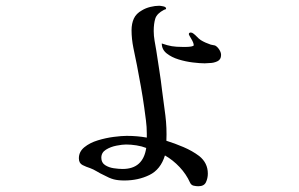

<svg xmlns="http://www.w3.org/2000/svg" viewBox="-20 -607 1040 667"><path d="M488 -93Q473 -99 454 -102Q435 -105 418 -105Q405 -105 384.5 -101Q364 -97 348 -87Q332 -77 332 -59Q332 -42 345 -33.5Q358 -25 375.5 -22.5Q393 -20 406 -20Q477 -20 488 -93ZM702 -4Q702 12 695.5 26Q689 40 669 40Q661 40 652.5 38Q644 36 640 27Q627 -2 604 -26.5Q581 -51 553 -67Q538 -18 499 1Q460 20 412 20Q390 20 375 16Q360 12 340 1Q329 -4 316.5 -11.5Q304 -19 293 -23Q280 -27 267 -33.5Q254 -40 254 -57Q254 -80 273 -95.5Q292 -111 320 -119.5Q348 -128 375.5 -131.5Q403 -135 420 -135Q457 -135 490 -129V-143Q490 -166 487 -189Q484 -212 481 -234Q476 -270 469.5 -306Q463 -342 456 -379Q450 -408 443.5 -440Q437 -472 437 -502Q437 -525 445 -542.5Q453 -560 473 -571Q486 -579 502.5 -583Q519 -587 533 -587Q537 -587 547 -585Q557 -583 557 -577Q557 -575 554.5 -574.5Q552 -574 550 -573Q525 -560 519.5 -542.5Q514 -525 514 -499Q514 -483 517 -465.5Q520 -448 523 -431Q528 -397 533.5 -362.5Q539 -328 543 -293Q549 -250 554.5 -206Q560 -162 558 -118Q587 -109 617.5 -96Q648 -83 672 -65Q702 -41 702 -4ZM748 -416Q748 -400 735 -394Q722 -388 708 -388Q704 -388 700 -387.5Q696 -387 691 -387Q675 -387 650 -390Q625 -393 600.5 -400.5Q576 -408 559 -421.5Q542 -435 542 -456Q562 -449 577 -446.5Q592 -444 614 -444Q617 -444 626.5 -444Q636 -444 644.5 -445.5Q653 -447 653 -450Q653 -458 644.5 -472Q636 -486 636 -488Q636 -494 643 -494Q645 -494 647.5 -493Q650 -492 651 -491Q658 -486 664 -479.5Q670 -473 677 -468Q685 -463 694 -459Q703 -455 712 -452Q716 -451 719.5 -450.5Q723 -450 727 -449Q735 -445 741.5 -435Q748 -425 748 -416Z"/></svg>

Font: Kaisei HarunoUmi Medium
Style: Regular
Weight: 500
Designer: Font-Kai, 金井和夫
Foundry: KAZUO KANAI
Version: Version 5.003